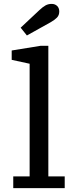

<svg xmlns="http://www.w3.org/2000/svg" viewBox="-20 -965 400 985"><path d="M48 0V-60H132V-638L40 -658V-706L188 -730H228V-60H312V0ZM86 -823 182 -913Q200 -930 214 -937.5Q228 -945 245 -945Q262 -945 273 -934.5Q284 -924 284 -906Q284 -887 272.5 -875Q261 -863 240 -851Q209 -834 179 -817Q149 -800 118 -783Z"/></svg>

Font: Source Serif 4 Caption
Style: Regular
Weight: 400
Designer: Frank Grießhammer
Foundry: Adobe Systems Incorporated
Version: Version 4.004;hotconv 1.0.117;makeotfexe 2.5.65602